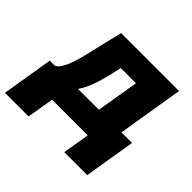

<svg xmlns="http://www.w3.org/2000/svg" viewBox="-221 -737 1092 1092"><g transform="rotate(45 324.5 -191.5)"><path d="M-54 161.9 -2.8 -147.7H36.9Q45.5 -150.9 53.6 -158.4Q61.8 -165.8 68.9 -178.3Q76 -190.7 82 -202.4Q88.1 -214.1 94.5 -233.1Q100.9 -252.1 104.9 -264.7Q109 -277.3 114.5 -299.5Q120 -321.7 122.5 -332Q125 -342.3 130.1 -364.5Q135.3 -386.7 136.4 -392L173.3 -545.5H639.2L573.9 -147.7H659.1L608 161.9H423.3L450.3 0H163.4L136.4 161.9ZM224.4 -147.7H392L434.7 -403.4H312.5L309.7 -392Q290.5 -300.1 270.8 -242.5Q251.1 -185 224.4 -147.7Z"/></g></svg>

Font: Karasuma Gothic
Style: Italic
Weight: 900
Italic angle: -9.39999°
Designer: Rasmus Andersson / Ryoko Nishizuka
Foundry: Genbu
Version: Version 1.00